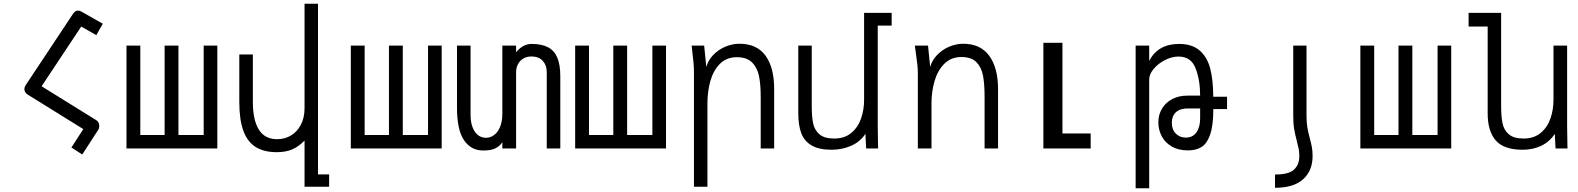

<svg xmlns="http://www.w3.org/2000/svg" viewBox="-20 -794 8440 1027"><path d="M425.5 -103.5 127.5 -288.5Q110.5 -300 110.5 -317Q110.5 -327.5 117 -338L370.5 -720Q382.5 -737.5 397 -737.5Q406.5 -737.5 417 -731L530 -667L495 -606L414.5 -652L202.5 -332.5L494.5 -151.5Q503 -146.5 507 -138.2Q511 -130 511 -120.5Q511 -104 500.5 -92L420 32.5L362 -5Z M1142.5 0H656.5V-550H730.5V-72H860.5V-550H934.5V-72H1069.5V-550H1142.5Z M1460.5 20Q1391 20 1346.8 -8.2Q1302.5 -36.5 1281.2 -95.8Q1260 -155 1260 -249V-502.5H1332.5V-249Q1332.5 -153 1364.2 -101.2Q1396 -49.5 1462.5 -49.5Q1503.5 -49.5 1536.8 -69.5Q1570 -89.5 1589.5 -127Q1609 -164.5 1609 -215.5V-774H1681V139H1740.5V205H1609V-42Q1576.5 -9 1542.2 5.5Q1508 20 1460.5 20Z M2342.5 0H1856.5V-550H1930.5V-72H2060.5V-550H2134.5V-72H2269.5V-550H2342.5Z M2424.5 -217.5V-550H2497V-180.5Q2497 -141 2507.8 -113.2Q2518.5 -85.5 2537 -71.2Q2555.5 -57 2579 -57Q2603 -57 2623 -71.8Q2643 -86.5 2655 -115.5Q2667 -144.5 2667 -186.5V-550H2740.5V-514.5Q2777 -559 2823.5 -559Q2878 -559 2911.8 -541Q2945.5 -523 2961.2 -485.2Q2977 -447.5 2977 -386.5V0H2904.5V-408.5Q2904.5 -445 2883.5 -468.2Q2862.5 -491.5 2824 -492Q2796.5 -492 2777.8 -480Q2759 -468 2749.8 -449Q2740.5 -430 2740.5 -408.5V0H2667V-33.5Q2654 -13 2630.8 -1Q2607.5 11 2564.5 11Q2499.5 11 2462 -44Q2424.5 -99 2424.5 -217.5Z M3542.5 0H3056.5V-550H3130.5V-72H3260.5V-550H3334.5V-72H3469.5V-550H3542.5Z M3682.5 -523.5 3679.5 -550H3746.5L3758 -436Q3767.5 -471 3794.2 -499.2Q3821 -527.5 3858.5 -543.8Q3896 -560 3935 -560Q4028.5 -560 4074.8 -496.2Q4121 -432.5 4121 -318V0H4049V-277Q4049 -342.5 4039.8 -387.5Q4030.5 -432.5 4002.5 -460.2Q3974.5 -488 3921 -488Q3865.5 -488 3830.2 -452Q3795 -416 3779.5 -360Q3764 -304 3764 -241V205H3692V-402Q3692 -431.5 3689.8 -456.5Q3687.5 -481.5 3682.5 -523.5Z M4250 -188V-550H4322V-228Q4322 -171 4329.2 -135Q4336.5 -99 4362.8 -76Q4389 -53 4442 -53Q4497.5 -53 4533.5 -83Q4569.5 -113 4585.8 -160Q4602 -207 4602 -260V-725H4749.5V-657H4675V-119Q4675 -65.5 4676.5 -18L4677 0H4613L4609 -78Q4580.5 -35 4532.2 -14Q4484 7 4428 7Q4361 7 4321.8 -15.8Q4282.5 -38.5 4266.2 -81Q4250 -123.5 4250 -188Z M4880.5 -497.5 4873.5 -550H4944L4955.5 -436Q4965 -471 4991.8 -499.2Q5018.5 -527.5 5056 -543.8Q5093.5 -560 5132.5 -560Q5224 -560 5271.2 -495.8Q5318.5 -431.5 5318.5 -318V0H5246.5V-277Q5246.5 -344 5238.2 -388.8Q5230 -433.5 5203 -461.2Q5176 -489 5122.5 -489Q5067 -489 5031 -452.8Q4995 -416.5 4978.8 -360Q4962.5 -303.5 4962.5 -241V0H4889.5V-402Q4889.5 -425.5 4887.2 -446.2Q4885 -467 4880.5 -497.5Z M5561 -565H5663V-80H5814V0H5561Z M6054.5 -550H6127V-467.5Q6149.5 -513 6189.8 -536Q6230 -559 6286.5 -559Q6358 -559 6398.5 -522.5Q6439 -486 6454.2 -424.5Q6469.5 -363 6469.5 -276.5H6543.5V-210.5H6470Q6470 -123.5 6453.2 -74.8Q6436.5 -26 6407.2 -7.8Q6378 10.5 6335 10.5Q6283 10.5 6247 -10.8Q6211 -32 6193.5 -66.2Q6176 -100.5 6176 -139.5Q6176 -181 6195.8 -213.5Q6215.5 -246 6250.5 -264.2Q6285.5 -282.5 6330 -282.5H6399.5Q6399.5 -365.5 6375.2 -428.5Q6351 -491.5 6283.5 -491.5Q6248.5 -491.5 6212 -473Q6175.5 -454.5 6151.2 -425.8Q6127 -397 6127 -368.5V213H6054.5ZM6399.5 -161V-214H6333.5Q6291.5 -214 6269.8 -193.5Q6248 -173 6248 -137.5Q6248 -101 6269.2 -79.5Q6290.5 -58 6323 -58Q6360 -58 6379.8 -86.2Q6399.5 -114.5 6399.5 -161Z M7001 40.5Q7001 14 6997.2 -6.5Q6993.5 -27 6986 -54.5Q6977.5 -86.5 6973 -112.8Q6968.5 -139 6968.5 -175.5V-550H6897.5V-175.5Q6897.5 -133 6902.5 -103.5Q6907.5 -74 6917 -38.5Q6923.5 -14 6926.8 3.2Q6930 20.5 6930 40.5Q6930 86.5 6901.8 113Q6873.5 139.5 6800 139.5V210.5Q6900 210.5 6950.5 164.8Q7001 119 7001 40.5Z M7742.5 0H7256.5V-550H7330.5V-72H7460.5V-550H7534.5V-72H7669.5V-550H7742.5Z M7937.5 -188V-652H7835.5V-725H8009.5V-228Q8009.5 -171 8016.8 -135Q8024 -99 8050.2 -76Q8076.5 -53 8129.5 -53Q8185 -53 8221 -83Q8257 -113 8273.2 -160Q8289.5 -207 8289.5 -260V-550H8362.5V-119Q8362.5 -65.5 8364 -18L8364.5 0H8300.5L8296.5 -78Q8267.5 -34.5 8223.2 -13.8Q8179 7 8124 7Q8024.5 7 7981 -42.5Q7937.5 -92 7937.5 -188Z"/></svg>

Font: JuliaMono Light
Style: Regular
Weight: 300
Monospace: yes
Designer: cormullion
Foundry: corm
Version: Version 0.054; ttfautohint (v1.8.4)